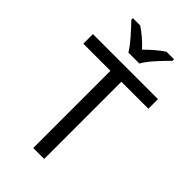

<svg xmlns="http://www.w3.org/2000/svg" viewBox="-281 -1031 1117 1117"><g transform="rotate(45 278.0 -472.0)"><path d="M232 -784H322C346 -829 409 -893 447 -931V-944H385C350 -921 312 -888 276 -852C243 -888 204 -921 169 -944H109V-931C145 -893 206 -829 232 -784ZM323 0V-635H545V-714H10V-635H233V0Z"/></g></svg>

Font: Noto Sans EgyptHiero
Style: Regular
Weight: 400
Designer: Monotype Design Team
Foundry: Monotype Imaging Inc.
Version: Version 2.002